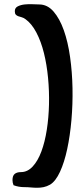

<svg xmlns="http://www.w3.org/2000/svg" viewBox="-20 -831 376 907"><path d="M165 -810Q204 -810 233 -776.5Q262 -743 281.5 -688Q301 -633 311 -562Q321 -491 322.5 -415Q324 -339 317.5 -264.5Q311 -190 297.5 -127Q284 -64 263.5 -19.5Q243 25 217 41Q201 50 186 53Q171 56 156 56Q141 56 126 54.5Q111 53 94 53Q68 53 44 44Q39 32 39 20Q39 -1 49.5 -9.5Q60 -18 79 -18Q110 -18 134.5 -44.5Q159 -71 175.5 -115.5Q192 -160 201 -217.5Q210 -275 211.5 -337.5Q213 -400 207 -463Q201 -526 187.5 -580.5Q174 -635 152 -677Q130 -719 101 -740Q92 -747 82.5 -749.5Q73 -752 66 -754.5Q59 -757 54.5 -762Q50 -767 50 -778Q50 -794 64 -801Q78 -808 96.5 -810Q115 -812 134.5 -811Q154 -810 165 -810Z"/></svg>

Font: CAT Altenglisch
Style: Regular
Weight: 400
Designer: Peter Wiegel
Foundry: Peter Wiegel, CAT Fonts
Version: Version 1.000